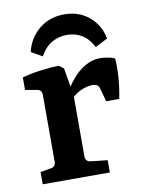

<svg xmlns="http://www.w3.org/2000/svg" viewBox="-74 -670 550 724"><g transform="rotate(-10 201.5 -308.5)"><path d="M179 -309Q195 -344 218 -371.5Q241 -399 268.5 -415Q296 -431 326 -431Q338 -431 355 -428Q372 -425 382 -420Q385 -389 382 -347Q379 -305 371 -267H321L308 -314Q305 -327 298.5 -331.5Q292 -336 280 -336Q260 -336 235 -325Q210 -314 188 -288ZM204 -311V-76Q204 -57 223 -54L288 -47V0H31V-47L72 -54Q90 -57 90 -76V-331Q90 -351 73 -354L27 -362V-410Q60 -419 98 -424Q136 -429 168 -430L186 -416ZM222 -617Q279 -617 318 -583Q357 -549 365 -499L318 -475Q301 -508 275.5 -523.5Q250 -539 218 -539Q187 -539 160.5 -524Q134 -509 115 -475L73 -499Q85 -551 125 -584Q165 -617 222 -617Z"/></g></svg>

Font: Rasa SemiBold
Style: Regular
Weight: 600
Designer: Anna Giedrys (Yrsa+Rasa design), David Brezina (Yrsa art-direction, Rasa art-direction, design)
Foundry: Rosetta Type Foundry
Version: Version 2.004